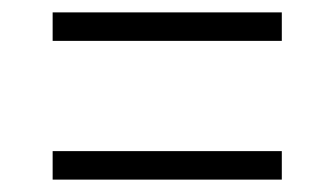

<svg xmlns="http://www.w3.org/2000/svg" viewBox="-20 -445 540 310"><path d="M65 -379V-425H435V-379ZM65 -155V-201H435V-155Z"/></svg>

Font: M PLUS Code Latin Light
Style: Regular
Weight: 300
Designer: Coji Morishita
Foundry: UNDERFOREST DESIGN
Version: Version 1.002; ttfautohint (v1.8.3)